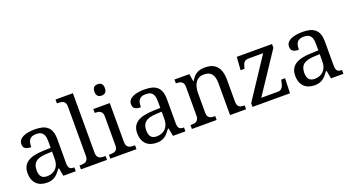

<svg xmlns="http://www.w3.org/2000/svg" viewBox="-53 -1357 3580 1963"><g transform="rotate(-20 1737.5 -375.0)"><path d="M147 -145Q147 -98.1 166.7 -75Q186.5 -51.8 228 -51.8Q258.3 -51.8 283 -61.5Q307.6 -71.3 325 -89.4Q342.3 -107.4 351.6 -133.3Q360.8 -159.2 360.8 -190.9V-272L296.9 -269Q254.4 -267.1 225.8 -258.5Q197.3 -250 179.7 -234.6Q162.1 -219.2 154.5 -196.8Q147 -174.3 147 -145ZM268.1 -496.1Q239.3 -496.1 221.4 -488Q203.6 -480 193.6 -465.3Q183.6 -450.7 180.2 -430.7Q176.8 -410.6 176.8 -387.2Q135.3 -387.2 113.5 -401.4Q91.8 -415.5 91.8 -450.2Q91.8 -476.1 106 -494.1Q120.1 -512.2 144.8 -523.7Q169.4 -535.2 202.1 -540.5Q234.9 -545.9 272 -545.9Q317.9 -545.9 352.1 -536.9Q386.2 -527.8 409.2 -507.3Q432.1 -486.8 443.6 -453.9Q455.1 -420.9 455.1 -373V-113.8Q455.1 -92.8 458.5 -79.1Q461.9 -65.4 469.2 -57.1Q476.6 -48.8 488.5 -45.4Q500.5 -42 517.1 -42H520V0H384.8L369.1 -85.9H360.8Q345.2 -64.9 330.6 -47.4Q315.9 -29.8 298.3 -17.1Q280.8 -4.4 258.5 2.7Q236.3 9.8 205.1 9.8Q171.9 9.8 143.3 0.2Q114.7 -9.3 94 -29.1Q73.2 -48.8 61.5 -78.9Q49.8 -108.9 49.8 -149.9Q49.8 -229.5 106.4 -268.1Q163.1 -306.6 277.8 -310.1L360.8 -313V-373Q360.8 -399.9 357.9 -422.6Q355 -445.3 345.2 -461.7Q335.4 -478 317.1 -487.1Q298.8 -496.1 268.1 -496.1Z M588.9 -42Q606 -42 620.8 -44.4Q635.7 -46.9 646.7 -54.4Q657.7 -62 664.3 -76.2Q670.9 -90.3 670.9 -113.8V-649.9Q670.9 -671.9 664.3 -685.3Q657.7 -698.7 646.5 -706.1Q635.3 -713.4 620.4 -715.6Q605.5 -717.8 588.9 -717.8H576.2V-759.8H765.1V-113.8Q765.1 -90.3 771.5 -76.2Q777.8 -62 789.1 -54.4Q800.3 -46.9 815.2 -44.4Q830.1 -42 847.2 -42H859.9V0H576.2V-42Z M909.2 -42Q925.8 -42 940.7 -44.2Q955.6 -46.4 966.8 -53.2Q978 -60.1 984.6 -73.5Q991.2 -86.9 991.2 -108.9V-425.8Q991.2 -447.8 984.6 -461.2Q978 -474.6 966.8 -481.9Q955.6 -489.3 940.7 -491.7Q925.8 -494.1 909.2 -494.1H906.2V-536.1H1085V-113.8Q1085 -90.3 1091.6 -76.2Q1098.1 -62 1109.1 -54.4Q1120.1 -46.9 1135.3 -44.4Q1150.4 -42 1167 -42H1180.2V0H896V-42ZM977.1 -698.2Q977.1 -715.8 981.4 -727.5Q985.8 -739.3 993.7 -746.6Q1001.5 -753.9 1011.7 -756.8Q1022 -759.8 1034.2 -759.8Q1045.9 -759.8 1056.2 -756.8Q1066.4 -753.9 1074 -746.6Q1081.5 -739.3 1086.2 -727.5Q1090.8 -715.8 1090.8 -698.2Q1090.8 -680.7 1086.2 -668.9Q1081.5 -657.2 1074 -649.9Q1066.4 -642.6 1056.2 -639.4Q1045.9 -636.2 1034.2 -636.2Q1022 -636.2 1011.7 -639.4Q1001.5 -642.6 993.7 -649.9Q985.8 -657.2 981.4 -668.9Q977.1 -680.7 977.1 -698.2Z M1339.8 -145Q1339.8 -98.1 1359.6 -75Q1379.4 -51.8 1420.9 -51.8Q1451.2 -51.8 1475.8 -61.5Q1500.5 -71.3 1517.8 -89.4Q1535.2 -107.4 1544.4 -133.3Q1553.7 -159.2 1553.7 -190.9V-272L1489.7 -269Q1447.3 -267.1 1418.7 -258.5Q1390.1 -250 1372.6 -234.6Q1355 -219.2 1347.4 -196.8Q1339.8 -174.3 1339.8 -145ZM1460.9 -496.1Q1432.1 -496.1 1414.3 -488Q1396.5 -480 1386.5 -465.3Q1376.5 -450.7 1373 -430.7Q1369.6 -410.6 1369.6 -387.2Q1328.1 -387.2 1306.4 -401.4Q1284.7 -415.5 1284.7 -450.2Q1284.7 -476.1 1298.8 -494.1Q1313 -512.2 1337.6 -523.7Q1362.3 -535.2 1395 -540.5Q1427.7 -545.9 1464.8 -545.9Q1510.7 -545.9 1544.9 -536.9Q1579.1 -527.8 1602.1 -507.3Q1625 -486.8 1636.5 -453.9Q1647.9 -420.9 1647.9 -373V-113.8Q1647.9 -92.8 1651.4 -79.1Q1654.8 -65.4 1662.1 -57.1Q1669.4 -48.8 1681.4 -45.4Q1693.4 -42 1710 -42H1712.9V0H1577.6L1562 -85.9H1553.7Q1538.1 -64.9 1523.4 -47.4Q1508.8 -29.8 1491.2 -17.1Q1473.6 -4.4 1451.4 2.7Q1429.2 9.8 1397.9 9.8Q1364.7 9.8 1336.2 0.2Q1307.6 -9.3 1286.9 -29.1Q1266.1 -48.8 1254.4 -78.9Q1242.7 -108.9 1242.7 -149.9Q1242.7 -229.5 1299.3 -268.1Q1356 -306.6 1470.7 -310.1L1553.7 -313V-373Q1553.7 -399.9 1550.8 -422.6Q1547.9 -445.3 1538.1 -461.7Q1528.3 -478 1510 -487.1Q1491.7 -496.1 1460.9 -496.1Z M2052.7 -42V0H1783.7V-42H1792Q1809.1 -42 1824 -44.4Q1838.9 -46.9 1849.9 -54.4Q1860.8 -62 1867.4 -76.2Q1874 -90.3 1874 -113.8V-425.8Q1874 -447.8 1867.4 -461.2Q1860.8 -474.6 1849.6 -481.9Q1838.4 -489.3 1823.5 -491.7Q1808.6 -494.1 1792 -494.1H1789.1V-536.1H1950.7L1963.9 -455.1H1968.8Q1984.4 -482.9 2001.7 -500.7Q2019 -518.6 2038.3 -528.6Q2057.6 -538.6 2079.3 -542.2Q2101.1 -545.9 2125 -545.9Q2164.6 -545.9 2195.6 -534.4Q2226.6 -522.9 2248.3 -499.3Q2270 -475.6 2281.5 -438.5Q2293 -401.4 2293 -350.1V-113.8Q2293 -90.3 2298.6 -76.2Q2304.2 -62 2314.5 -54.4Q2324.7 -46.9 2338.9 -44.4Q2353 -42 2369.6 -42H2373V0H2198.7V-345.2Q2198.7 -377.9 2192.9 -403.3Q2187 -428.7 2174.1 -446.3Q2161.1 -463.9 2140.1 -472.9Q2119.1 -481.9 2088.9 -481.9Q2054.7 -481.9 2031.5 -468.8Q2008.3 -455.6 1994.1 -433.1Q1980 -410.6 1973.9 -381.3Q1967.8 -352.1 1967.8 -319.8V-108.9Q1967.8 -86.9 1974.4 -73.5Q1981 -60.1 1992.2 -53.2Q2003.4 -46.4 2018.3 -44.2Q2033.2 -42 2049.8 -42Z M2740.7 -57.1Q2758.3 -57.1 2769.8 -64Q2781.2 -70.8 2788.8 -82Q2796.4 -93.3 2801 -108.2Q2805.7 -123 2809.1 -139.2L2814 -162.1H2856L2851.1 0H2442.9V-40L2732.9 -479H2576.7Q2557.1 -479 2544.4 -473.9Q2531.7 -468.8 2523.7 -458.5Q2515.6 -448.2 2510.5 -433.1Q2505.4 -418 2500 -397.9L2499 -394H2457L2466.8 -536.1H2850.1V-495.1L2559.1 -57.1Z M3059.1 -145Q3059.1 -98.1 3078.9 -75Q3098.6 -51.8 3140.1 -51.8Q3170.4 -51.8 3195.1 -61.5Q3219.7 -71.3 3237.1 -89.4Q3254.4 -107.4 3263.7 -133.3Q3272.9 -159.2 3272.9 -190.9V-272L3209 -269Q3166.5 -267.1 3137.9 -258.5Q3109.4 -250 3091.8 -234.6Q3074.2 -219.2 3066.7 -196.8Q3059.1 -174.3 3059.1 -145ZM3180.2 -496.1Q3151.4 -496.1 3133.5 -488Q3115.7 -480 3105.7 -465.3Q3095.7 -450.7 3092.3 -430.7Q3088.9 -410.6 3088.9 -387.2Q3047.4 -387.2 3025.6 -401.4Q3003.9 -415.5 3003.9 -450.2Q3003.9 -476.1 3018.1 -494.1Q3032.2 -512.2 3056.9 -523.7Q3081.5 -535.2 3114.3 -540.5Q3147 -545.9 3184.1 -545.9Q3230 -545.9 3264.2 -536.9Q3298.3 -527.8 3321.3 -507.3Q3344.2 -486.8 3355.7 -453.9Q3367.2 -420.9 3367.2 -373V-113.8Q3367.2 -92.8 3370.6 -79.1Q3374 -65.4 3381.3 -57.1Q3388.7 -48.8 3400.6 -45.4Q3412.6 -42 3429.2 -42H3432.1V0H3296.9L3281.2 -85.9H3272.9Q3257.3 -64.9 3242.7 -47.4Q3228 -29.8 3210.4 -17.1Q3192.9 -4.4 3170.7 2.7Q3148.4 9.8 3117.2 9.8Q3084 9.8 3055.4 0.2Q3026.9 -9.3 3006.1 -29.1Q2985.4 -48.8 2973.6 -78.9Q2961.9 -108.9 2961.9 -149.9Q2961.9 -229.5 3018.6 -268.1Q3075.2 -306.6 3189.9 -310.1L3272.9 -313V-373Q3272.9 -399.9 3270 -422.6Q3267.1 -445.3 3257.3 -461.7Q3247.6 -478 3229.2 -487.1Q3210.9 -496.1 3180.2 -496.1Z"/></g></svg>

Font: Droid-TTFautohint Serif
Style: Regular
Weight: 400
Foundry: Ascender Corporation
Version: Version 1.00; ttfautohint (v1.00rc1.4-1a1c-dirty) -l 8 -r 50